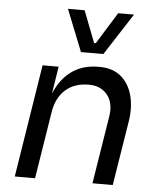

<svg xmlns="http://www.w3.org/2000/svg" viewBox="-56 -858 751 906"><g transform="rotate(5 320.0 -405.0)"><path d="M144 0H48L133 -534H209L173 -305H161Q173 -378 202 -433Q231 -488 279.5 -519Q328 -550 398 -550H402Q464 -550 503 -517.5Q542 -485 557 -429.5Q572 -374 561 -305L512 0H416L468 -325Q474 -365 462.5 -395.5Q451 -426 424.5 -444Q398 -462 359 -462Q291 -462 248.5 -424.5Q206 -387 195 -319ZM414 -612H308L229 -810H308L366 -660H374L467 -810H542Z"/></g></svg>

Font: Sora Variable Italic
Style: Regular
Weight: 400
Designer: Jonathan Barnbrook, Julián Moncada
Foundry: Barnbrook Fonts
Version: Version 2.000